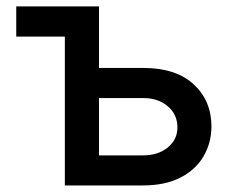

<svg xmlns="http://www.w3.org/2000/svg" viewBox="-20 -565 712 585"><path d="M177.6 -545.5V-453.5H29.5V-545.5ZM257.5 -358H415.8Q516 -358 570 -308.2Q623.9 -258.5 624.3 -180Q623.9 -128.9 599.8 -88.1Q575.6 -47.2 529.1 -23.6Q482.6 0 415.8 0H177.6V-545.5H281.6V-91.6H415.8Q461.6 -91.6 491.1 -115.6Q520.6 -139.6 520.6 -176.8Q520.6 -216.3 491.1 -241.3Q461.6 -266.3 415.8 -266.3H257.5Z"/></svg>

Font: InterMG Medium
Style: Regular
Weight: 500
Designer: Rasmus Andersson
Foundry: rsms
Version: Version 3.019;December 26, 2023;FontCreator 15.0.0.2955 64-b